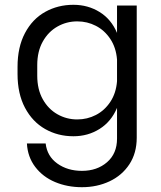

<svg xmlns="http://www.w3.org/2000/svg" viewBox="-20 -588 670 799"><path d="M549 -565V-15Q549 49 518.5 95.5Q488 142 436 166.5Q384 191 321 191Q260 191 209 169.5Q158 148 126.5 106.5Q95 65 92 9H170Q176 62 218.5 92.5Q261 123 321 123Q384 123 425.5 87Q467 51 467 -11V-139Q443 -82 394.5 -51.5Q346 -21 286 -21H285Q221 -21 168 -51Q115 -81 84 -139.5Q53 -198 53 -280V-310Q53 -392 84 -450.5Q115 -509 168 -538.5Q221 -568 285 -568H286Q346 -568 394.5 -538Q443 -508 467 -451V-565ZM467 -250V-340Q463 -390 439 -426Q415 -462 379 -480.5Q343 -499 302 -499H301Q257 -499 219 -477.5Q181 -456 158 -415Q135 -374 135 -317V-273Q135 -216 158 -175Q181 -134 219 -112.5Q257 -91 301 -91H302Q343 -91 379 -109.5Q415 -128 439 -164Q463 -200 467 -250Z"/></svg>

Font: Kakao Big Sans
Style: Regular
Weight: 400
Designer: Park Young-rak; Lee Sang-min; Kim Jung-jin; Min Bon; Park Min-gyu;
Foundry: Kakao Corporation
Version: Version 2.003